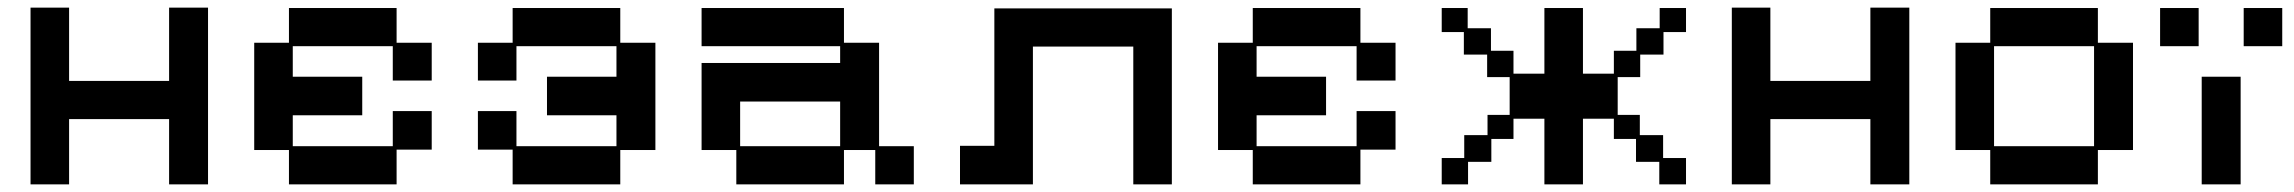

<svg xmlns="http://www.w3.org/2000/svg" viewBox="-20 -471 6009 503"><path d="M60 12V-451H161V-259H423V-451H525V12H423V-159H161V12Z M737 12V-78H646V-359H737V-450H1019V-359H1111V-260H1009V-350H747V-270H929V-169H747V-88H1009V-180H1111V-79H1019V12Z M1323 12V-79H1232V-180H1333V-88H1595V-169H1413V-270H1595V-350H1333V-260H1232V-359H1323V-450H1605V-359H1697V-78H1605V12Z M1909 12V-78H1818V-306H2181V-350H1818V-450H2191V-359H2283V-88H2374V12H2273V-78H2191V12ZM1919 -88H2181V-205H1919Z M2495 12V-89H2585V-449H3050V12H2949V-349H2686V12Z M3262 12V-78H3171V-359H3262V-450H3544V-359H3636V-260H3534V-350H3272V-270H3454V-169H3272V-88H3534V-180H3636V-79H3544V12Z M3757 12V-57H3816V-117H3877V-170H3935V-269H3876V-328H3815V-387H3757V-450H3825V-397H3886V-338H3945V-278H4026V-450H4127V-278H4208V-338H4267V-397H4328V-450H4397V-387H4338V-328H4277V-269H4218V-170H4276V-117H4337V-57H4397V12H4327V-47H4266V-107H4208V-160H4127V12H4026V-160H3945V-107H3887V-47H3826V12Z M4517 12V-451H4618V-259H4880V-451H4982V12H4880V-159H4618V12Z M5194 12V-78H5103V-359H5194V-450H5476V-359H5568V-78H5476V12ZM5204 -88H5466V-350H5204Z M5748 12V-270H5850V12ZM5639 -350V-450H5740V-350ZM5858 -350V-450H5959V-350Z"/></svg>

Font: Pixelify Sans
Style: Regular
Weight: 400
Designer: Stefie Justprince
Foundry: Typecalism Foundryline
Version: Version 1.000;February 13, 2025;FontCreator 15.0.0.3015 64-b